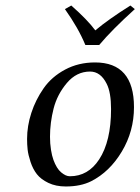

<svg xmlns="http://www.w3.org/2000/svg" viewBox="-20 -665 508 695"><path d="M161 -170Q161 -145 164.5 -123Q168 -101 173.5 -86Q179 -71 186 -59.5Q193 -48 201.5 -41Q210 -34 217.5 -30.5Q225 -27 233 -27Q299 -27 339 -88Q382 -154 382 -270Q382 -331 366 -362Q344 -406 306 -406Q257 -406 222 -364.5Q187 -323 174 -272Q161 -221 161 -170ZM78 -162Q78 -209 93.5 -256.5Q109 -304 138 -345.5Q167 -387 215.5 -413Q264 -439 324 -439Q465 -439 465 -277Q465 -190 421 -116.5Q377 -43 310 -9Q272 10 218 10Q182 10 155 -3Q128 -16 113.5 -34.5Q99 -53 90.5 -79Q82 -105 80 -123.5Q78 -142 78 -162ZM289 -502Q264 -563 215 -632L238 -645Q297 -593 325 -555Q371 -594 452 -645L468 -632Q385 -557 339 -502Z"/></svg>

Font: Linux Libertine O
Style: Italic
Weight: 400
Italic angle: -12°
Designer: Philipp H. Poll
Foundry: Philipp H. Poll
Version: Version 5.1.6